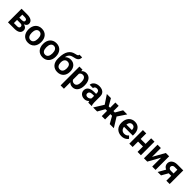

<svg xmlns="http://www.w3.org/2000/svg" viewBox="571 -2916 5274 5274"><g transform="rotate(45 3208.0 -278.5)"><path d="M317.9 -223.6H150.4L149.4 -311H287.1Q317.9 -311 337.4 -317.4Q356.9 -323.7 366.5 -336.4Q376 -349.1 376 -367.2Q376 -382.8 370.1 -394.3Q364.3 -405.8 352.8 -413.1Q341.3 -420.4 324 -424.1Q306.6 -427.7 283.7 -427.7H196.3V0H66.9V-528.3H283.7Q335 -528.3 376 -519.3Q417 -510.3 445.8 -492.2Q474.6 -474.1 490 -446.5Q505.4 -418.9 505.4 -381.8Q505.4 -357.4 494.6 -335.9Q483.9 -314.5 462.9 -297.9Q441.9 -281.2 411.1 -270.8Q380.4 -260.3 340.8 -257.8ZM317.9 0H115.7L163.6 -100.6H317.9Q346.2 -100.6 364.7 -107.7Q383.3 -114.7 392.3 -128.4Q401.4 -142.1 401.4 -161.6Q401.4 -180.7 392.8 -194.6Q384.3 -208.5 366 -216.1Q347.7 -223.6 317.9 -223.6H184.6L185.5 -311H340.3L374.5 -276.4Q427.2 -272.9 461.9 -255.1Q496.6 -237.3 513.7 -210.2Q530.8 -183.1 530.8 -150.9Q530.8 -113.3 516.6 -85Q502.4 -56.6 475.1 -37.8Q447.8 -19 408.2 -9.5Q368.7 0 317.9 0Z M601.6 -258.8V-269Q601.6 -327.1 618.2 -376.2Q634.8 -425.3 666.5 -461.4Q698.2 -497.6 744.1 -517.8Q790 -538.1 848.6 -538.1Q908.2 -538.1 954.3 -517.8Q1000.5 -497.6 1032.2 -461.4Q1064 -425.3 1080.6 -376.2Q1097.2 -327.1 1097.2 -269V-258.8Q1097.2 -201.2 1080.6 -152.1Q1064 -103 1032.2 -66.7Q1000.5 -30.3 954.6 -10.3Q908.7 9.8 849.6 9.8Q791 9.8 744.6 -10.3Q698.2 -30.3 666.5 -66.7Q634.8 -103 618.2 -152.1Q601.6 -201.2 601.6 -258.8ZM730.5 -269V-258.8Q730.5 -224.1 737.3 -193.8Q744.1 -163.6 758.3 -140.6Q772.5 -117.7 795.2 -104.7Q817.9 -91.8 849.6 -91.8Q880.9 -91.8 903.3 -104.7Q925.8 -117.7 940.2 -140.6Q954.6 -163.6 961.4 -193.8Q968.3 -224.1 968.3 -258.8V-269Q968.3 -303.2 961.4 -333.3Q954.6 -363.3 940.2 -386.5Q925.8 -409.7 903.1 -423.1Q880.4 -436.5 848.6 -436.5Q817.4 -436.5 794.9 -423.1Q772.5 -409.7 758.3 -386.5Q744.1 -363.3 737.3 -333.3Q730.5 -303.2 730.5 -269Z M1167.5 -258.8V-269Q1167.5 -327.1 1184.1 -376.2Q1200.7 -425.3 1232.4 -461.4Q1264.2 -497.6 1310.1 -517.8Q1356 -538.1 1414.6 -538.1Q1474.1 -538.1 1520.3 -517.8Q1566.4 -497.6 1598.1 -461.4Q1629.9 -425.3 1646.5 -376.2Q1663.1 -327.1 1663.1 -269V-258.8Q1663.1 -201.2 1646.5 -152.1Q1629.9 -103 1598.1 -66.7Q1566.4 -30.3 1520.5 -10.3Q1474.6 9.8 1415.5 9.8Q1356.9 9.8 1310.5 -10.3Q1264.2 -30.3 1232.4 -66.7Q1200.7 -103 1184.1 -152.1Q1167.5 -201.2 1167.5 -258.8ZM1296.4 -269V-258.8Q1296.4 -224.1 1303.2 -193.8Q1310.1 -163.6 1324.2 -140.6Q1338.4 -117.7 1361.1 -104.7Q1383.8 -91.8 1415.5 -91.8Q1446.8 -91.8 1469.2 -104.7Q1491.7 -117.7 1506.1 -140.6Q1520.5 -163.6 1527.3 -193.8Q1534.2 -224.1 1534.2 -258.8V-269Q1534.2 -303.2 1527.3 -333.3Q1520.5 -363.3 1506.1 -386.5Q1491.7 -409.7 1469 -423.1Q1446.3 -436.5 1414.6 -436.5Q1383.3 -436.5 1360.8 -423.1Q1338.4 -409.7 1324.2 -386.5Q1310.1 -363.3 1303.2 -333.3Q1296.4 -303.2 1296.4 -269Z M2083.5 -760.3H2188Q2188 -718.8 2177.2 -690.7Q2166.5 -662.6 2144 -643.8Q2121.6 -625 2086.4 -612.8Q2051.3 -600.6 2002.4 -591.3Q1961.4 -583 1930.2 -564Q1898.9 -544.9 1878.2 -511.7Q1857.4 -478.5 1848.1 -427.2Q1838.9 -376 1842.3 -303.7V-275.4L1741.2 -263.7V-292Q1741.2 -386.2 1758.3 -456.3Q1775.4 -526.4 1806.6 -574.5Q1837.9 -622.6 1881.6 -651.1Q1925.3 -679.7 1979.5 -691.4Q2015.6 -698.7 2038.8 -706.5Q2062 -714.4 2072.8 -726.8Q2083.5 -739.3 2083.5 -760.3ZM2011.2 -498.5Q2064.5 -498.5 2105.7 -480.2Q2147 -461.9 2175.3 -429Q2203.6 -396 2218.5 -351.3Q2233.4 -306.6 2233.4 -253.9V-243.7Q2233.4 -189 2217 -142.6Q2200.7 -96.2 2169.4 -62Q2138.2 -27.8 2092.3 -8.8Q2046.4 10.3 1987.3 10.3Q1928.7 10.3 1882.8 -10Q1836.9 -30.3 1805.2 -66.4Q1773.4 -102.5 1757.3 -151.6Q1741.2 -200.7 1741.2 -258.8V-269Q1740.7 -278.8 1747.6 -287.6Q1754.4 -296.4 1763.9 -307.1Q1773.4 -317.9 1781.2 -333Q1808.1 -384.8 1842 -421.9Q1876 -459 1918 -478.8Q1960 -498.5 2011.2 -498.5ZM1986.3 -397Q1944.8 -397 1919.2 -377.2Q1893.6 -357.4 1881.8 -325Q1870.1 -292.5 1870.1 -253.9V-243.7Q1870.1 -212.4 1876.7 -184.8Q1883.3 -157.2 1897 -136.2Q1910.6 -115.2 1933.1 -103.3Q1955.6 -91.3 1987.3 -91.3Q2019 -91.3 2041.3 -103.3Q2063.5 -115.2 2077.1 -136.2Q2090.8 -157.2 2097.4 -184.8Q2104 -212.4 2104 -243.7V-253.9Q2104 -282.7 2097.4 -308.6Q2090.8 -334.5 2077.1 -354.2Q2063.5 -374 2040.8 -385.5Q2018.1 -397 1986.3 -397Z M2443.4 -426.8V203.1H2314V-528.3H2433.6ZM2782.7 -269.5V-259.3Q2782.7 -201.7 2769.3 -152.6Q2755.9 -103.5 2730 -67.1Q2704.1 -30.8 2665.8 -10.5Q2627.4 9.8 2577.6 9.8Q2528.8 9.8 2492.7 -9Q2456.5 -27.8 2431.6 -62.5Q2406.7 -97.2 2391.8 -143.3Q2377 -189.5 2369.6 -244.1V-276.9Q2377 -335 2391.8 -382.6Q2406.7 -430.2 2431.6 -465.1Q2456.5 -500 2492.4 -519Q2528.3 -538.1 2576.7 -538.1Q2627 -538.1 2665.3 -519Q2703.6 -500 2730 -464.4Q2756.3 -428.7 2769.5 -379.4Q2782.7 -330.1 2782.7 -269.5ZM2653.3 -259.3V-269.5Q2653.3 -304.7 2647 -334.7Q2640.6 -364.7 2627.4 -387.5Q2614.3 -410.2 2593.3 -422.9Q2572.3 -435.5 2542.5 -435.5Q2512.7 -435.5 2491.2 -425.8Q2469.7 -416 2456.1 -397.9Q2442.4 -379.9 2434.8 -355.2Q2427.2 -330.6 2424.8 -300.8V-219.7Q2429.2 -183.6 2441.9 -154.8Q2454.6 -126 2479.2 -108.9Q2503.9 -91.8 2543.5 -91.8Q2573.2 -91.8 2594.2 -105Q2615.2 -118.2 2628.4 -141.4Q2641.6 -164.6 2647.5 -194.8Q2653.3 -225.1 2653.3 -259.3Z M3168 -112.3V-356Q3168 -382.8 3158.7 -402.3Q3149.4 -421.9 3130.4 -432.6Q3111.3 -443.4 3082 -443.4Q3056.2 -443.4 3036.9 -434.6Q3017.6 -425.8 3007.3 -409.9Q2997.1 -394 2997.1 -373.5H2867.7Q2867.7 -406.2 2883.3 -435.8Q2898.9 -465.3 2928 -488.5Q2957 -511.7 2997.8 -524.9Q3038.6 -538.1 3089.4 -538.1Q3149.4 -538.1 3196.5 -517.8Q3243.7 -497.6 3270.8 -457Q3297.9 -416.5 3297.9 -355V-124.5Q3297.9 -85 3303 -56.9Q3308.1 -28.8 3318.4 -8.3V0H3187Q3177.7 -20 3172.9 -51Q3168 -82 3168 -112.3ZM3186 -321.8 3187 -245.1H3105.5Q3075.2 -245.1 3052.2 -239Q3029.3 -232.9 3014.6 -221.4Q3000 -210 2992.7 -194.1Q2985.4 -178.2 2985.4 -158.2Q2985.4 -138.7 2994.4 -123Q3003.4 -107.4 3020.8 -98.4Q3038.1 -89.4 3061.5 -89.4Q3095.7 -89.4 3121.1 -103.3Q3146.5 -117.2 3160.6 -137.2Q3174.8 -157.2 3175.8 -175.3L3212.9 -119.6Q3206.1 -99.6 3192.4 -77.1Q3178.7 -54.7 3157.2 -35.2Q3135.7 -15.6 3105.5 -2.9Q3075.2 9.8 3035.2 9.8Q2983.9 9.8 2943.4 -10.7Q2902.8 -31.2 2879.4 -66.9Q2856 -102.5 2856 -147.9Q2856 -189.9 2871.6 -222.2Q2887.2 -254.4 2918 -276.6Q2948.7 -298.8 2994.4 -310.3Q3040 -321.8 3099.1 -321.8Z M3594.2 -206.1 3379.4 -528.3H3538.6L3656.2 -324.7H3758.3L3742.2 -206.1ZM3658.7 -226.6 3530.8 0H3374L3557.1 -293.9ZM3839.4 -528.3V0H3710.4V-528.3ZM4171.9 -528.3 3956.5 -206.1H3808.6L3792.5 -324.7H3894.5L4012.2 -528.3ZM4020 0 3892.1 -226.6 3997.1 -293.9 4179.7 0Z M4478.5 9.8Q4418.5 9.8 4370.6 -9.8Q4322.8 -29.3 4289.3 -64.2Q4255.9 -99.1 4238 -145.8Q4220.2 -192.4 4220.2 -246.1V-265.6Q4220.2 -326.7 4237.8 -376.7Q4255.4 -426.8 4287.6 -462.9Q4319.8 -499 4364.7 -518.6Q4409.7 -538.1 4463.9 -538.1Q4520 -538.1 4563 -519.3Q4606 -500.5 4634.8 -466.3Q4663.6 -432.1 4678.2 -384.5Q4692.9 -336.9 4692.9 -279.3V-225.1H4278.8V-314H4565.9V-323.7Q4564.9 -354.5 4554.2 -380.1Q4543.5 -405.8 4521 -421.1Q4498.5 -436.5 4462.9 -436.5Q4434.1 -436.5 4412.8 -424.1Q4391.6 -411.6 4377.7 -388.9Q4363.8 -366.2 4356.9 -335Q4350.1 -303.7 4350.1 -265.6V-246.1Q4350.1 -212.9 4359.1 -184.6Q4368.2 -156.2 4386 -135.5Q4403.8 -114.7 4429 -103.3Q4454.1 -91.8 4486.3 -91.8Q4526.9 -91.8 4559.8 -107.7Q4592.8 -123.5 4617.2 -154.8L4682.1 -87.4Q4665.5 -63 4637.5 -40.5Q4609.4 -18.1 4569.8 -4.2Q4530.3 9.8 4478.5 9.8Z M5140.1 -311.5V-210.4H4869.1V-311.5ZM4909.7 -528.3V0H4780.3V-528.3ZM5230.5 -528.3V0H5100.6V-528.3Z M5478 -184.1 5670.4 -528.3H5799.8V0H5670.4V-344.7L5478 0H5348.6V-528.3H5478Z M6028.8 -260.7H6161.1L6012.7 0H5880.4ZM6118.7 -528.3H6348.1V0H6219.2V-427.7H6118.7Q6087.9 -427.7 6067.6 -416.5Q6047.4 -405.3 6037.6 -387.9Q6027.8 -370.6 6027.8 -352.5Q6027.8 -335 6037.1 -318.4Q6046.4 -301.8 6065.7 -291Q6085 -280.3 6114.3 -280.3H6265.1V-189.5H6114.3Q6064 -189.5 6024.2 -201.9Q5984.4 -214.4 5956.3 -236.8Q5928.2 -259.3 5913.6 -289.8Q5898.9 -320.3 5898.9 -356.4Q5898.9 -393.6 5913.8 -424.8Q5928.7 -456.1 5957.3 -479.5Q5985.8 -502.9 6026.6 -515.6Q6067.4 -528.3 6118.7 -528.3Z"/></g></svg>

Font: Roboto SemiBold
Style: Regular
Weight: 600
Designer: Christian Robertson
Foundry: Google
Version: Version 3.009; 2024